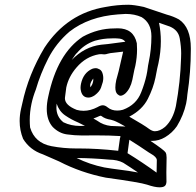

<svg xmlns="http://www.w3.org/2000/svg" viewBox="-20 -715 831 816"><path d="M364.7 -343.8 365.7 -345.7Q373 -356 375 -366.2Q376.5 -371.1 376.5 -376Q376.5 -378.9 376 -381.3Q366.2 -367.7 363.8 -356.9Q363.3 -355 363.3 -352.5Q363.3 -348.1 364.7 -343.8ZM356 -300.3Q327.6 -300.3 322.8 -335Q322.3 -338.4 322.3 -341.8Q322.3 -350.1 324.2 -358.9Q334 -405.3 371.6 -422.4Q379.4 -425.3 386.7 -425.3Q394.5 -425.3 404.1 -419.7Q413.6 -414.1 417 -398.9Q418.9 -391.6 418.9 -383.3Q418.9 -375.5 417 -366.7Q415 -359.4 409.4 -342.8Q403.8 -326.2 382.8 -310.1Q368.2 -300.3 356 -300.3ZM198.7 -93.8Q250 -84 304.2 -84H318.4Q393.6 -84 482.4 -74.2L489.7 -126.5L491.2 -131.3Q491.7 -133.8 491.7 -135.3V-136.7Q446.8 -139.6 388.2 -139.6Q357.9 -139.6 328.1 -139.2Q298.3 -139.2 264.6 -143.8Q231 -148.4 204.1 -175.3Q178.7 -204.1 178.7 -252.4Q178.7 -276.4 185.1 -304.7Q223.6 -487.3 332 -559.1Q397 -594.2 465.8 -594.2L480.5 -594.7Q547.9 -594.7 561.5 -531.2Q562.5 -518.6 562.5 -505.4Q562.5 -470.7 555.2 -435.5L550.8 -417.5L542.5 -376Q534.2 -337.4 511.7 -316.9Q500.5 -308.1 492.2 -308.1Q486.3 -308.1 479 -314.9Q470.2 -323.2 470.2 -343.3Q470.2 -356.4 474.1 -375Q476.1 -383.8 479.2 -393.6Q482.4 -403.3 484.4 -413.1Q493.7 -454.6 503.4 -495.6L470.2 -491.7Q444.3 -489.3 437.3 -486.6Q430.2 -483.9 422.9 -483.9Q416.5 -484.9 410.2 -484.9L401.4 -484.4Q345.2 -475.1 305.2 -428.2Q271.5 -389.2 261.7 -343.3Q260.3 -334.5 256.3 -301.8Q255.9 -299.3 255.9 -297.4Q255.9 -267.6 306.2 -248Q319.8 -244.1 335 -244.1Q364.7 -244.1 394.5 -259.8Q407.7 -267.6 417 -267.6Q426.8 -267.6 438 -258.3Q454.1 -245.1 478.5 -245.1Q490.2 -245.1 502.4 -248.5Q559.6 -269.5 580.1 -322.8Q594.7 -359.4 602.5 -394.5Q606 -410.6 607.9 -426.3Q608.4 -433.1 612.3 -452.1Q623.5 -504.9 623.5 -561Q623.5 -616.7 582 -642.1Q551.8 -655.8 514.2 -655.8Q507.3 -655.8 481.4 -653.8Q357.4 -644.5 275.4 -580.6Q218.3 -531.7 184.8 -466.1Q151.4 -400.4 132.3 -334.5Q120.1 -303.7 113.8 -273.9Q106.4 -238.8 106.4 -204.6Q106.4 -189 107.9 -173.3Q127.4 -107.4 198.7 -93.8ZM645.5 18.6Q645.5 -7.8 646.5 -34.7Q646 -47.9 620.6 -62Q615.2 -64.9 611.8 -67.4Q571.3 -95.2 529.8 -121.1L522 -64Q585.4 -24.9 645.5 18.6ZM566.4 18.1Q535.2 -3.4 503.4 -23.4Q479.5 -36.1 443.8 -36.6Q373 -43 305.7 -43.5Q360.8 -16.1 423.3 -3.4Q455.1 2 486.8 5.9Q527.3 10.7 566.4 18.1ZM284.7 -460Q338.9 -516.1 409.2 -524.9Q438.5 -527.3 467.8 -531.7Q490.2 -535.2 512.7 -537.6Q503.9 -548.8 488.8 -550.8Q476.1 -552.2 463.9 -552.2L453.6 -551.8Q418.9 -551.8 383.8 -542Q337.9 -526.9 306.6 -489.3Q304.2 -489.3 284.7 -460ZM320.8 -179.7 340.8 -180.2Q327.1 -187.5 312.5 -194.3Q282.2 -207 256.8 -224.6Q231.4 -242.2 220.7 -274.4Q219.7 -266.1 219.7 -258.3Q219.7 -218.8 249.5 -195.3Q281.7 -179.7 320.8 -179.7ZM513.2 -177.2 512.2 -177.7Q500 -185.1 486.3 -191.9Q479 -195.3 472.4 -198.7Q465.8 -202.1 451.2 -206.1Q427.2 -209.5 412.1 -221.2Q410.2 -223.1 406.7 -223.1Q405.3 -223.1 402.3 -221.7Q389.6 -215.8 377 -211.4Q385.3 -207 393.6 -201.7Q418.9 -183.1 451.2 -179.7Q504.4 -177.2 513.2 -177.2ZM638.2 -157.2Q659.2 -157.2 681.6 -175.8Q715.3 -207 727.5 -264.2Q746.6 -367.2 749.5 -468.3Q750 -478 750 -488.3Q750 -516.6 743.9 -551.8Q737.8 -586.9 702.1 -602.1L655.8 -618.2Q663.6 -580.1 663.6 -540Q663.6 -494.1 653.3 -445.8L648.4 -424.8L640.6 -384.8Q631.8 -341.3 608.2 -294.7Q584.5 -248 529.3 -219.2Q593.3 -182.6 613.8 -167Q627.4 -157.2 638.2 -157.2ZM657.7 81.1Q637.7 81.1 605 69.8Q575.7 60.1 429.7 40Q323.7 19 231.4 -28.8Q196.8 -44.4 162.1 -59.1Q106.9 -77.6 78.1 -125Q63.5 -161.1 63.5 -200.7Q63.5 -225.6 69.3 -252L74.7 -275.4Q100.6 -397.9 168.9 -512.2Q265.1 -658.7 429.2 -685.5Q478 -694.8 525.4 -694.8Q547.9 -694.8 591.3 -685.5Q677.7 -656.2 689 -652.8Q716.8 -645.5 740.7 -632.3Q791 -598.6 791 -509.8V-502.9Q791 -409.2 776.4 -314Q774.9 -293.9 771 -274.9Q760.3 -225.6 731.9 -178.7Q711.9 -149.9 681.6 -131.8Q655.3 -116.2 626 -116.2H619.6Q677.7 -77.1 683.6 -67.4Q688 -60.1 688 -45.9V-43Q687 -12.7 687 17.6Q687 38.1 687.5 58.1L686.5 64.5Q684.1 76.7 671.9 79.6Q665.5 81.1 657.7 81.1Z"/></svg>

Font: Third Street
Style: Regular
Weight: 400
Designer: GGBotNet
Foundry: GGBotNet
Version: 0.90